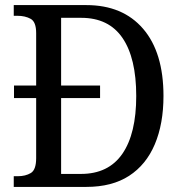

<svg xmlns="http://www.w3.org/2000/svg" viewBox="-20 -734 715 754"><path d="M34 0V-42H50Q80 -42 101 -54.5Q122 -67 122 -113V-349H35V-398H122V-604Q122 -648 100.5 -660Q79 -672 48 -672H34V-714H319Q462 -714 542 -621Q622 -528 622 -357Q622 -248 588 -167.5Q554 -87 487 -43.5Q420 0 319 0ZM298 -51Q406 -51 460.5 -130Q515 -209 515 -357Q515 -506 461 -585Q407 -664 299 -664H220V-398H373V-349H220V-51Z"/></svg>

Font: Noto Serif Tamil SemiCondensed
Style: Regular
Weight: 400
Width: 4
Designer: Indian Type Foundry, Tom Grace, and the Monotype Design Team
Foundry: Monotype Imaging Inc.
Version: Version 2.004; ttfautohint (v1.8.4.7-5d5b)